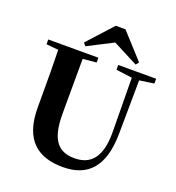

<svg xmlns="http://www.w3.org/2000/svg" viewBox="-173 -1124 1175 1281"><g transform="rotate(20 414.5 -483.5)"><path d="M497 -987H428L267 -810L284 -789L463 -881L641 -789L658 -810ZM533 -713 647 -698 651 -316C653 -135 586 -62 470 -62C355 -62 295 -129 295 -312V-406L296 -704L392 -713V-747H36V-713L122 -705C125 -605 125 -504 125 -406V-297C125 -61 245 20 417 20C595 20 692 -84 695 -314L699 -698L802 -713V-747H533Z"/></g></svg>

Font: Noto Serif CJK HK Black
Style: Regular
Weight: 900
Designer: Ryoko NISHIZUKA 西塚涼子 (kana & ideographs); Frank Grießhammer (Latin, Greek & Cyrillic); Wenlong ZHANG 张文龙 (bopomofo); San
Foundry: Adobe
Version: Version 2.001;hotconv 1.1.0;makeotfexe 2.6.0